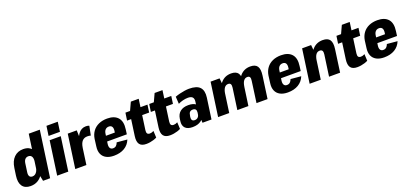

<svg xmlns="http://www.w3.org/2000/svg" viewBox="29 -1819 6123 2890"><g transform="rotate(-20 3090.5 -374.5)"><path d="M186 11Q96 11 55 -46.5Q14 -104 29 -211L46 -329Q61 -436 119 -493.5Q177 -551 267 -551Q331 -551 372.5 -522Q414 -493 431 -438.5Q448 -384 437 -307L427 -235Q417 -158 384.5 -103Q352 -48 301.5 -18.5Q251 11 186 11ZM260 -116Q285 -116 304 -129.5Q323 -143 336 -167Q349 -191 354 -225L366 -315Q373 -366 356.5 -394.5Q340 -423 303 -423Q271 -423 251 -402Q231 -381 225 -341L205 -198Q200 -159 214 -137.5Q228 -116 260 -116ZM348 -190 426 -740H603L499 0H386Z M866 -540 790 0H612L688 -540ZM898 -760 877 -606H695L717 -760Z M978 -540H1122L1128 -346L1080 0H902ZM1083 -295Q1101 -421 1148 -486Q1195 -551 1271 -551Q1286 -551 1299.5 -548.5Q1313 -546 1324 -541L1294 -394Q1268 -401 1240 -401Q1188 -401 1157.5 -367Q1127 -333 1117 -264Z M1521 11Q1448 11 1398.5 -15.5Q1349 -42 1327.5 -92Q1306 -142 1316 -212L1331 -328Q1342 -398 1379 -448Q1416 -498 1475.5 -524.5Q1535 -551 1611 -551Q1726 -551 1782 -488Q1838 -425 1820 -301L1810 -226H1464L1476 -313H1682L1644 -278L1653 -338Q1659 -382 1644 -405.5Q1629 -429 1595 -429Q1561 -429 1539.5 -408Q1518 -387 1512 -347L1489 -186Q1484 -145 1498.5 -122Q1513 -99 1545 -99Q1576 -99 1595 -116.5Q1614 -134 1625 -165L1791 -150Q1760 -72 1690.5 -30.5Q1621 11 1521 11Z M2038 11Q1962 11 1931.5 -31Q1901 -73 1913 -160L1962 -510L2035 -668H2161L2094 -190Q2089 -153 2100.5 -136Q2112 -119 2142 -119Q2157 -119 2172.5 -123.5Q2188 -128 2204 -137L2209 -29Q2186 -17 2157.5 -8Q2129 1 2098 6Q2067 11 2038 11ZM1902 -540H2255L2238 -419H1884Z M2419 11Q2343 11 2312.5 -31Q2282 -73 2294 -160L2343 -510L2416 -668H2542L2475 -190Q2470 -153 2481.5 -136Q2493 -119 2523 -119Q2538 -119 2553.5 -123.5Q2569 -128 2585 -137L2590 -29Q2567 -17 2538.5 -8Q2510 1 2479 6Q2448 11 2419 11ZM2283 -540H2636L2619 -419H2265Z M2929 -199 2948 -334Q2955 -382 2933.5 -405.5Q2912 -429 2860 -429Q2823 -429 2780.5 -418.5Q2738 -408 2703 -390L2696 -506Q2733 -520 2772.5 -529.5Q2812 -539 2851 -545Q2890 -551 2923 -551Q3046 -551 3096 -497Q3146 -443 3131 -334L3084 0H2940ZM2780 11Q2700 11 2662.5 -28Q2625 -67 2635 -138L2640 -175Q2650 -246 2698.5 -284.5Q2747 -323 2828 -323Q2912 -323 2953 -285Q2994 -247 2984 -176L2978 -139Q2969 -67 2917 -28Q2865 11 2780 11ZM2846 -77Q2876 -77 2895.5 -95.5Q2915 -114 2919 -145L2923 -170Q2927 -203 2913.5 -220Q2900 -237 2870 -237Q2839 -237 2822 -220.5Q2805 -204 2801 -169L2796 -144Q2792 -111 2804 -94Q2816 -77 2846 -77Z M3852 -341Q3858 -380 3847.5 -398.5Q3837 -417 3808 -417Q3772 -417 3749 -386.5Q3726 -356 3717 -294L3650 -221L3656 -267Q3677 -407 3740 -479Q3803 -551 3904 -551Q3984 -551 4015 -505Q4046 -459 4032 -359L3982 0H3805ZM3266 -540H3410L3424 -398L3368 0H3190ZM3546 -341Q3551 -380 3540.5 -398.5Q3530 -417 3501 -417Q3464 -417 3441 -386Q3418 -355 3409 -294L3343 -221L3349 -267Q3370 -407 3432.5 -479Q3495 -551 3597 -551Q3677 -551 3708 -505Q3739 -459 3726 -359L3675 0H3498Z M4306 11Q4233 11 4183.5 -15.5Q4134 -42 4112.5 -92Q4091 -142 4101 -212L4116 -328Q4127 -398 4164 -448Q4201 -498 4260.5 -524.5Q4320 -551 4396 -551Q4511 -551 4567 -488Q4623 -425 4605 -301L4595 -226H4249L4261 -313H4467L4429 -278L4438 -338Q4444 -382 4429 -405.5Q4414 -429 4380 -429Q4346 -429 4324.5 -408Q4303 -387 4297 -347L4274 -186Q4269 -145 4283.5 -122Q4298 -99 4330 -99Q4361 -99 4380 -116.5Q4399 -134 4410 -165L4576 -150Q4545 -72 4475.5 -30.5Q4406 11 4306 11Z M5015 -341Q5020 -380 5008.5 -398.5Q4997 -417 4968 -417Q4930 -417 4907 -386Q4884 -355 4875 -294L4809 -221L4815 -267Q4835 -407 4898.5 -479Q4962 -551 5064 -551Q5145 -551 5176.5 -505Q5208 -459 5194 -359L5144 0H4967ZM4732 -540H4876L4890 -398L4834 0H4656Z M5418 11Q5342 11 5311.5 -31Q5281 -73 5293 -160L5342 -510L5415 -668H5541L5474 -190Q5469 -153 5480.5 -136Q5492 -119 5522 -119Q5537 -119 5552.5 -123.5Q5568 -128 5584 -137L5589 -29Q5566 -17 5537.5 -8Q5509 1 5478 6Q5447 11 5418 11ZM5282 -540H5635L5618 -419H5264Z M5849 11Q5776 11 5726.5 -15.5Q5677 -42 5655.5 -92Q5634 -142 5644 -212L5659 -328Q5670 -398 5707 -448Q5744 -498 5803.5 -524.5Q5863 -551 5939 -551Q6054 -551 6110 -488Q6166 -425 6148 -301L6138 -226H5792L5804 -313H6010L5972 -278L5981 -338Q5987 -382 5972 -405.5Q5957 -429 5923 -429Q5889 -429 5867.5 -408Q5846 -387 5840 -347L5817 -186Q5812 -145 5826.5 -122Q5841 -99 5873 -99Q5904 -99 5923 -116.5Q5942 -134 5953 -165L6119 -150Q6088 -72 6018.5 -30.5Q5949 11 5849 11Z"/></g></svg>

Font: Pathway Extreme Condensed ExtraBold
Style: Italic
Weight: 800
Width: 3
Italic angle: -8°
Version: Version 1.001;gftools[0.9.26]